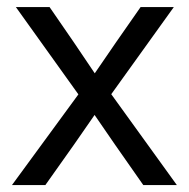

<svg xmlns="http://www.w3.org/2000/svg" viewBox="-20 -536 547 556"><path d="M14.6 0H111.3L194.3 -117.2L253.9 -203.1C273.4 -174.3 293 -146 313 -117.2L395 0H492.2L302.2 -263.2L483.4 -515.6H387.2L316.4 -414.1C295.4 -383.8 274.9 -354 254.4 -323.7L193.4 -414.1L123.5 -515.6H25.9L207 -262.7Z"/></svg>

Font: Raveo Display Display
Style: Regular
Weight: 400
Designer: Jakub Foglar, Rasmus Andersson (Inter)
Foundry: Jakubfoglar.com
Version: Version 1.100;Glyphs 3.2.3 (3260)